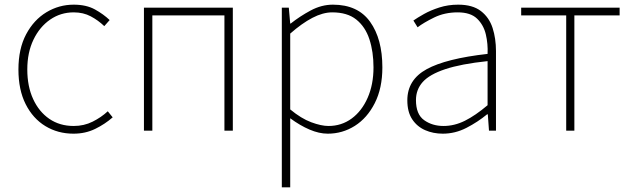

<svg xmlns="http://www.w3.org/2000/svg" viewBox="-20 -560 2704 823"><path d="M295 13Q228 13 174.5 -19.5Q121 -52 90 -113.5Q59 -175 59 -262Q59 -351 92 -413Q125 -475 179 -507.5Q233 -540 296 -540Q350 -540 387 -519.5Q424 -499 450 -474L427 -448Q401 -473 369 -490Q337 -507 296 -507Q240 -507 195 -476Q150 -445 123.5 -390Q97 -335 97 -262Q97 -190 122 -135.5Q147 -81 191.5 -50.5Q236 -20 296 -20Q340 -20 377 -38.5Q414 -57 442 -83L463 -57Q430 -28 388 -7.5Q346 13 295 13Z M597 0V-527H978V0H942V-494H633V0Z M1188 243V-527H1218L1224 -459H1226Q1265 -490 1311.5 -515Q1358 -540 1407 -540Q1514 -540 1566.5 -466.5Q1619 -393 1619 -271Q1619 -182 1586.5 -118Q1554 -54 1501 -20.5Q1448 13 1385 13Q1348 13 1307 -4.5Q1266 -22 1224 -53V46V243ZM1388 -20Q1444 -20 1487.5 -52Q1531 -84 1556 -141Q1581 -198 1581 -271Q1581 -338 1563.5 -391.5Q1546 -445 1507.5 -476Q1469 -507 1404 -507Q1364 -507 1319 -483.5Q1274 -460 1224 -416V-91Q1271 -52 1314 -36Q1357 -20 1388 -20Z M1878 13Q1837 13 1802.5 -2Q1768 -17 1747 -48.5Q1726 -80 1726 -130Q1726 -218 1809 -263.5Q1892 -309 2070 -329Q2072 -372 2062.5 -412.5Q2053 -453 2025 -480Q1997 -507 1942 -507Q1886 -507 1841 -485Q1796 -463 1770 -443L1752 -472Q1769 -484 1797.5 -500Q1826 -516 1863.5 -528Q1901 -540 1944 -540Q2006 -540 2041.5 -512.5Q2077 -485 2091.5 -440Q2106 -395 2106 -341V0H2076L2071 -70H2068Q2028 -37 1979.5 -12Q1931 13 1878 13ZM1881 -20Q1928 -20 1973 -42.5Q2018 -65 2070 -109V-298Q1956 -286 1888.5 -263.5Q1821 -241 1792 -208.5Q1763 -176 1763 -131Q1763 -70 1798 -45Q1833 -20 1881 -20Z M2407 0V-494H2214V-527H2636V-494H2442V0Z"/></svg>

Font: Source Han Sans SC ExtraLight
Style: Regular
Weight: 250
Designer: Ryoko NISHIZUKA 西塚涼子 (kana, bopomofo & ideographs); Paul D. Hunt (Latin, Greek & Cyrillic); Sandoll Communications 산돌커뮤니
Foundry: Adobe
Version: Version 2.004;hotconv 1.0.118;makeotfexe 2.5.65603